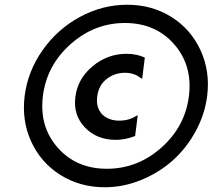

<svg xmlns="http://www.w3.org/2000/svg" viewBox="-20 -780 897 810"><path d="M422 10Q318 10 235.5 -41.5Q153 -93 112 -182Q71 -271 84 -375Q97 -479 159.5 -568Q222 -657 317 -708.5Q412 -760 516.5 -760Q621 -760 703 -708.5Q785 -657 826 -568Q867 -479 854 -375Q844 -297 805 -225.5Q766 -154 708 -102.5Q650 -51 575 -20.5Q500 10 422 10ZM223.5 -157Q302 -68 431 -68Q560 -68 660.5 -157Q761 -246 777 -375Q793 -504 714.5 -593.5Q636 -683 507 -683Q378 -683 277.5 -593.5Q177 -504 161 -375Q145 -246 223.5 -157ZM469 -190Q388 -190 338 -242.5Q288 -295 298 -371Q307 -447 370 -500Q433 -553 514 -553Q557 -553 591 -537L580 -449H576Q548 -473 507 -473Q463 -473 429 -446Q395 -419 390 -371Q386 -340 397.5 -317Q409 -294 431.5 -282.5Q454 -271 482 -271Q526 -271 556 -292L561 -293L550 -206Q508 -190 469 -190Z"/></svg>

Font: Orkney
Style: BoldItalic
Weight: 700
Designer: Samuel Oakes and Alfredo Marco Pradil
Foundry: Alfredo Marco Pradil
Version: 1.0; ttfautohint (v1.5)